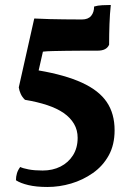

<svg xmlns="http://www.w3.org/2000/svg" viewBox="-20 -578 521 769"><path d="M117.2 -503.9Q150.9 -502 179 -501.5Q207 -501 237.1 -500.5Q267.1 -500 308.1 -500Q333 -500 345 -514.4Q356.9 -528.8 356.9 -551.8Q371.1 -556.2 389.4 -557.1Q407.7 -558.1 423.8 -558.1Q419.9 -522.9 418.5 -481.9Q417 -440.9 417 -398.9Q412.1 -387.2 400.6 -381.1Q389.2 -375 369.1 -375Q340.8 -375 308.8 -375Q276.9 -375 246.8 -374.5Q216.8 -374 191.9 -373.5Q167 -373 151.9 -371.1L134.8 -295.9Q240.7 -277.8 308.3 -246.8Q376 -215.8 407.5 -169.4Q439 -123 439 -56.2Q439 2 415.5 44.4Q392.1 86.9 352.1 115Q312 143.1 264.9 157Q217.8 170.9 169.9 170.9Q125 170.9 93.5 163.3Q62 155.8 43.9 144Q43.9 128.9 47.9 116Q51.8 103 61 90.8Q71.8 96.2 95 100.6Q118.2 105 150.9 105Q190.9 105 222.4 89.1Q253.9 73.2 272.5 43.7Q291 14.2 291 -25.9Q291 -57.1 276.4 -82Q261.7 -106.9 234.9 -125.5Q208 -144 168.9 -157Q129.9 -169.9 80.1 -178.2Q68.8 -189 63 -201.9Q57.1 -214.8 55.2 -228Z"/></svg>

Font: Ekush
Style: Regular
Weight: 400
Designer: Jayed Ahsan Saad & S M Khalid Hossain
Foundry: Codepotro
Version: Codepotro Ekush; Version 0.600